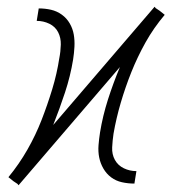

<svg xmlns="http://www.w3.org/2000/svg" viewBox="-20 -545 540 570"><path d="M35 5 32 1 20 -7 5 -19Q37 -58 61.5 -101Q86 -144 103.5 -189Q121 -234 135 -280Q149 -326 156 -372Q160 -392 160.5 -412.5Q161 -433 152.5 -449.5Q144 -466 126.5 -474.5Q109 -483 89 -483L95 -520Q114 -520 131.5 -516Q149 -512 163.5 -501.5Q178 -491 187 -475.5Q196 -460 199 -442.5Q202 -425 201 -406Q200 -387 197 -368Q189 -319 173 -270.5Q157 -222 138 -174L439 -525L442 -521L454 -513L469 -501Q436 -462 412 -419Q388 -376 370 -331Q352 -286 338.5 -240Q325 -194 317 -148Q314 -128 313 -107.5Q312 -87 321 -70.5Q330 -54 347.5 -45.5Q365 -37 385 -37L379 0Q360 0 342 -4Q324 -8 310 -18.5Q296 -29 287 -44.5Q278 -60 274.5 -77.5Q271 -95 272.5 -114Q274 -133 277 -152Q285 -201 300.5 -249.5Q316 -298 336 -346Z"/></svg>

Font: Iosevka Curly Slab Extralight
Style: Italic
Weight: 200
Italic angle: -9°
Monospace: yes
Designer: Belleve Invis
Foundry: Belleve Invis
Version: Version 22.1.2; ttfautohint (v1.8.4)